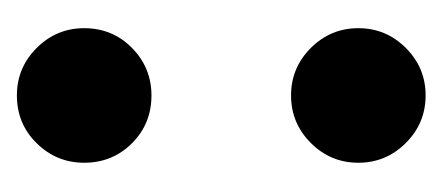

<svg xmlns="http://www.w3.org/2000/svg" viewBox="-172 -356 536 233"><g transform="rotate(-90 96.5 -240.0)"><path d="M96.7 -324.7Q62.3 -324.7 38.7 -348.3Q15 -372 15 -406.3Q15 -440 38.7 -464Q62.3 -488 96.7 -488Q130.3 -488 154.3 -464Q178.3 -440 178.3 -406.3Q178.3 -372 154.3 -348.3Q130.3 -324.7 96.7 -324.7ZM96.7 8Q63 8 39 -16Q15 -40 15 -73.7Q15 -107.3 39 -131.3Q63 -155.3 96.7 -155.3Q130.3 -155.3 154.3 -131.3Q178.3 -107.3 178.3 -73.7Q178.3 -40 154.3 -16Q130.3 8 96.7 8Z"/></g></svg>

Font: Epunda Slab Light
Style: Regular
Weight: 300
Designer: Simon Atzbach
Foundry: typofactur
Version: Version 1.102